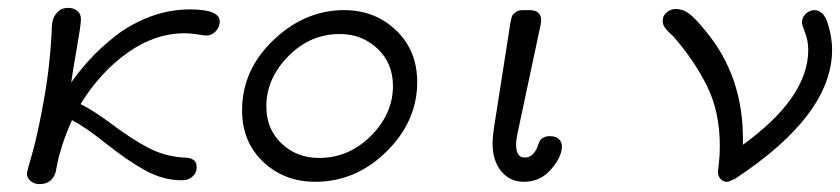

<svg xmlns="http://www.w3.org/2000/svg" viewBox="-20 -461 2148 491"><path d="M48.8 -18.1Q48.8 -21 63 -70.6Q77.1 -120.1 93 -209.5Q108.9 -298.8 112.8 -395Q113.8 -414.1 122.8 -425Q131.8 -436 139.4 -438.5Q147 -440.9 154.8 -440.9Q168 -440.9 177.5 -433.3Q187 -425.8 187 -411.9Q187 -397.9 176 -335.4Q165 -272.9 162.1 -250Q182.1 -278.8 209 -308.3Q235.8 -337.9 274.4 -368.4Q313 -398.9 363 -418Q413.1 -437 465.8 -437Q542 -437 542 -405.8Q542 -392.6 532 -381.3Q522 -370.1 506.8 -370.1Q502.9 -370.1 485.4 -373Q467.8 -376 453.1 -376Q376 -376 305.9 -325.9Q235.8 -275.9 186 -194.8Q219.2 -178.7 267.6 -142.3Q315.9 -106 358.4 -83.5Q400.9 -61 449.2 -58.1Q483.4 -58.1 482.9 -34.2Q482.9 -28.3 481 -21.7Q479 -15.1 470 -7.6Q460.9 0 444.8 0Q397 0 351.1 -25.4Q305.2 -50.8 251.7 -93.5Q198.2 -136.2 164.1 -153.8Q148.9 -119.6 139.4 -90.3Q129.9 -61 126.5 -42Q123 -22.9 122.1 -20Q112.3 9.8 81.1 9.8Q67.9 9.8 58.3 2Q48.8 -5.9 48.8 -18.1Z M599.1 -179.2Q599.1 -282.2 679.4 -358.6Q759.8 -435.1 859.9 -435.1Q939 -435.1 992.9 -383.5Q1046.9 -332 1046.9 -251Q1046.9 -150.9 968.5 -73.5Q890.1 3.9 786.1 3.9Q707 3.9 653.1 -47.1Q599.1 -98.1 599.1 -179.2ZM661.1 -189Q661.1 -130.9 700 -94Q738.8 -57.1 795.9 -57.1Q872.1 -57.1 928.5 -113.5Q984.9 -169.9 984.9 -241.2Q984.9 -299.3 945.3 -336.7Q905.8 -374 849.1 -374Q772.9 -374 717 -316.9Q661.1 -259.8 661.1 -189Z M1239.7 -94.2Q1239.7 -111.3 1243.7 -137.2L1285.6 -404.8Q1287.6 -413.6 1288.8 -418.2Q1290 -422.9 1297.4 -429Q1304.7 -435.1 1317.9 -435.1H1334Q1363.8 -435.1 1363.8 -409.2Q1363.8 -403.3 1362.8 -398.9L1303.7 -121.1Q1299.8 -103 1299.8 -91.8Q1299.8 -57.6 1321.8 -58.1Q1341.8 -58.1 1353 -82Q1354 -84 1356.4 -91.1Q1358.9 -98.1 1360.8 -101.6Q1362.8 -105 1369.4 -108.9Q1376 -112.8 1384.8 -112.8H1385.7Q1401.9 -112.8 1409.4 -105Q1417 -97.2 1417 -86.9Q1417 -60.1 1389.4 -28.1Q1361.8 3.9 1319.8 3.9Q1283.7 3.9 1261.7 -23.2Q1239.7 -50.3 1239.7 -94.2Z M1674.8 -408.2Q1674.8 -421.4 1685.3 -429.7Q1695.8 -438 1708.5 -438Q1725.6 -438 1741.2 -427Q1756.8 -416 1787.6 -377.9Q1879.4 -265.1 1879.9 -107.9V-90.8Q2046.9 -211.9 2046.9 -333Q2046.9 -356.9 2038.8 -377.4Q2030.8 -397.9 2030.8 -402.8Q2030.8 -417 2040.8 -426Q2050.8 -435.1 2062.5 -435.1Q2086.4 -435.1 2097.2 -400.1Q2107.9 -365.2 2107.9 -334Q2107.9 -167 1859.9 -3.9Q1843.8 3.9 1839.8 3.9Q1828.6 3.9 1822.3 -3.7Q1815.9 -11.2 1815.9 -22Q1815.9 -23.9 1818.4 -43.5Q1820.8 -63 1820.8 -86.9Q1820.8 -174.8 1788.3 -240.5Q1755.9 -306.2 1701.7 -368.2Q1699.7 -370.1 1694.8 -374.5Q1689.9 -378.9 1688.2 -380.9Q1686.5 -382.8 1683.1 -387Q1679.7 -391.1 1678.2 -393.6Q1676.8 -396 1675.8 -400.1Q1674.8 -404.3 1674.8 -408.2Z"/></svg>

Font: CMU Typewriter Text
Style: LightOblique
Weight: 200
Italic angle: -9.46001°
Version: Version 0.7.0